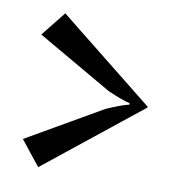

<svg xmlns="http://www.w3.org/2000/svg" viewBox="-61 -516 515 576"><g transform="rotate(10 196.5 -227.5)"><path d="M384.6 -226 92.7 7 32.8 -68.2 261.4 -200.2Q307.3 -220.3 329.5 -225.1V-229.5Q307.3 -234.3 261.4 -254.4L32.8 -386.4L92.7 -461.5L384.6 -228.6Z"/></g></svg>

Font: FoglihtenBlackPcs
Style: BlackPcs
Weight: 900
Version: Version 0.75